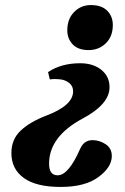

<svg xmlns="http://www.w3.org/2000/svg" viewBox="-20 -522 494 759"><path d="M25 83Q25 29 61.5 -5.5Q98 -40 163 -65Q269 -105 269 -161Q269 -182 253.5 -194Q238 -206 220 -208Q194 -211 177 -208L170 -237Q222 -272 297 -272Q348 -272 380.5 -246Q413 -220 413 -177Q413 -110 306 -53Q174 18 174 125Q174 171 208 171Q251 171 297 66Q312 32 346 32Q373 32 397.5 48Q422 64 422 95Q422 139 369 178Q316 217 220 217Q123 217 74 181.5Q25 146 25 83ZM246 -402Q246 -447 273 -474.5Q300 -502 339 -502Q382 -502 404 -479.5Q426 -457 426 -423Q426 -378 398.5 -351Q371 -324 330 -324Q289 -324 267.5 -346.5Q246 -369 246 -402Z"/></svg>

Font: Lingua Franca
Style: Bold Italic
Weight: 700
Italic angle: -13°
Version: Version 1.19